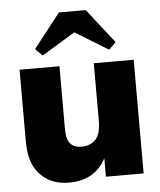

<svg xmlns="http://www.w3.org/2000/svg" viewBox="-51 -736 660 791"><g transform="rotate(-5 279.0 -340.0)"><path d="M202 11Q130 11 85 -35Q40 -81 40 -172V-470H205V-209Q205 -167 221 -149.5Q237 -132 266 -132Q304 -132 325.5 -155Q347 -178 347 -233V-470H512V0H356V-77Q336 -36 297.5 -12.5Q259 11 202 11ZM111 -549 222 -691H333L444 -549L415 -520L278 -604L140 -520Z"/></g></svg>

Font: Tilda Sans Black
Style: Regular
Weight: 900
Designer: ParaType Ltd
Foundry: ParaType Ltd
Version: Version 1.009